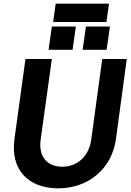

<svg xmlns="http://www.w3.org/2000/svg" viewBox="-20 -1014 715 1048"><path d="M298 14C460 14 591 -91 613 -256L672 -692H538L478 -252C465 -156 397 -104 320 -104C237 -104 189 -159 202 -252L263 -692H119L59 -256C36 -91 131 14 298 14ZM431 -742H562L580 -869H449ZM245 -742H376L394 -869H263ZM270 -894H561L575 -994H284Z"/></svg>

Font: Ronzino Bold
Style: Italic
Weight: 700
Italic angle: -8°
Designer: Nunzio Mazzaferro
Foundry: Collletttivo
Version: Version 1.000;Glyphs 3.3 (3337)